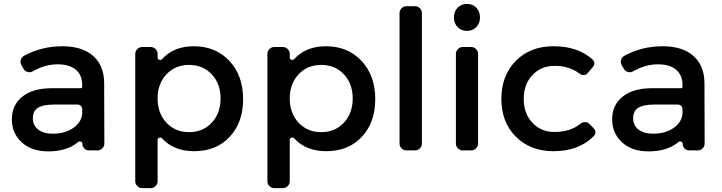

<svg xmlns="http://www.w3.org/2000/svg" viewBox="-20 -774 3715 988"><path d="M437 0Q424 0 414 -10Q404 -20 404 -33V-35Q404 -42 395.5 -45Q387 -48 382 -43Q325 5 228 5Q143 5 92 -41.5Q41 -88 41 -160Q41 -233 94 -276Q147 -319 242 -320H395Q403 -320 403 -328V-336Q403 -387 370.5 -415Q338 -443 276 -443Q211 -443 147 -406Q137 -400 123 -403.5Q109 -407 103 -417L90 -439Q83 -452 87 -466Q91 -480 104 -487Q194 -536 301 -536Q403 -536 459 -486.5Q515 -437 516 -349L517 -35Q517 -21 506.5 -10.5Q496 0 482 0ZM252 -86Q312 -86 354 -113.5Q396 -141 402 -183L403 -189V-212Q403 -222 396 -229Q389 -236 379 -236H259Q202 -236 175.5 -219.5Q149 -203 149 -165Q149 -129 176.5 -107.5Q204 -86 252 -86Z M977 -536Q1090 -536 1160.5 -460.5Q1231 -385 1231 -264Q1231 -144 1162 -70Q1093 4 979 4Q874 4 814 -62Q809 -68 800 -65.5Q791 -63 791 -55V159Q791 173 780.5 183.5Q770 194 756 194H711Q697 194 686.5 183.5Q676 173 676 159V-497Q676 -511 686.5 -521.5Q697 -532 711 -532H756Q770 -532 780.5 -521.5Q791 -511 791 -497V-477Q791 -469 800 -466.5Q809 -464 814 -470Q874 -536 977 -536ZM1115 -268Q1115 -343 1069.5 -391.5Q1024 -440 953 -440Q882 -440 836.5 -391.5Q791 -343 791 -268Q791 -191 836.5 -142.5Q882 -94 953 -94Q1024 -94 1069.5 -142.5Q1115 -191 1115 -268Z M1657 -536Q1770 -536 1840.5 -460.5Q1911 -385 1911 -264Q1911 -144 1842 -70Q1773 4 1659 4Q1554 4 1494 -62Q1489 -68 1480 -65.5Q1471 -63 1471 -55V159Q1471 173 1460.5 183.5Q1450 194 1436 194H1391Q1377 194 1366.5 183.5Q1356 173 1356 159V-497Q1356 -511 1366.5 -521.5Q1377 -532 1391 -532H1436Q1450 -532 1460.5 -521.5Q1471 -511 1471 -497V-477Q1471 -469 1480 -466.5Q1489 -464 1494 -470Q1554 -536 1657 -536ZM1795 -268Q1795 -343 1749.5 -391.5Q1704 -440 1633 -440Q1562 -440 1516.5 -391.5Q1471 -343 1471 -268Q1471 -191 1516.5 -142.5Q1562 -94 1633 -94Q1704 -94 1749.5 -142.5Q1795 -191 1795 -268Z M2151 -35Q2151 -21 2140.5 -10.5Q2130 0 2116 0H2071Q2057 0 2046.5 -10.5Q2036 -21 2036 -35V-707Q2036 -721 2046.5 -731.5Q2057 -742 2071 -742H2116Q2130 -742 2140.5 -731.5Q2151 -721 2151 -707Z M2450 -684Q2450 -654 2431 -634.5Q2412 -615 2383 -615Q2354 -615 2335 -634.5Q2316 -654 2316 -684Q2316 -715 2335 -734.5Q2354 -754 2383 -754Q2412 -754 2431 -734.5Q2450 -715 2450 -684ZM2440 -35Q2440 -21 2429.5 -10.5Q2419 0 2405 0H2361Q2347 0 2336.5 -10.5Q2326 -21 2326 -35V-497Q2326 -511 2336.5 -521.5Q2347 -532 2361 -532H2405Q2419 -532 2429.5 -521.5Q2440 -511 2440 -497Z M2828 -536Q2953 -536 3028 -469Q3049 -449 3028 -426L3002 -395Q2996 -388 2983.5 -388Q2971 -388 2964 -394Q2909 -436 2833 -435Q2764 -435 2719.5 -387.5Q2675 -340 2675 -265Q2675 -190 2719.5 -142.5Q2764 -95 2833 -95Q2917 -95 2969 -139Q2977 -145 2989.5 -145.5Q3002 -146 3010 -139L3032 -117Q3055 -94 3035 -73Q2958 4 2828 4Q2709 4 2634.5 -70.5Q2560 -145 2560 -265Q2560 -386 2634.5 -461Q2709 -536 2828 -536Z M3526 0Q3513 0 3503 -10Q3493 -20 3493 -33V-35Q3493 -42 3484.5 -45Q3476 -48 3471 -43Q3414 5 3317 5Q3232 5 3181 -41.5Q3130 -88 3130 -160Q3130 -233 3183 -276Q3236 -319 3331 -320H3484Q3492 -320 3492 -328V-336Q3492 -387 3459.5 -415Q3427 -443 3365 -443Q3300 -443 3236 -406Q3226 -400 3212 -403.5Q3198 -407 3192 -417L3179 -439Q3172 -452 3176 -466Q3180 -480 3193 -487Q3283 -536 3390 -536Q3492 -536 3548 -486.5Q3604 -437 3605 -349L3606 -35Q3606 -21 3595.5 -10.5Q3585 0 3571 0ZM3341 -86Q3401 -86 3443 -113.5Q3485 -141 3491 -183L3492 -189V-212Q3492 -222 3485 -229Q3478 -236 3468 -236H3348Q3291 -236 3264.5 -219.5Q3238 -203 3238 -165Q3238 -129 3265.5 -107.5Q3293 -86 3341 -86Z"/></svg>

Font: Trueno
Style: Round
Weight: 400
Designer: Julieta Ulanovsky, Jasper
Foundry: Julieta Ulanovsky, Cannot Into Space Fonts
Version: Version 3.001